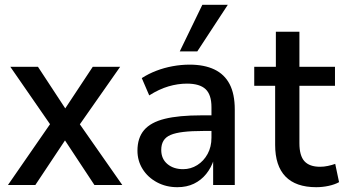

<svg xmlns="http://www.w3.org/2000/svg" viewBox="-20 -770 1439 799"><path d="M13 0 206 -279 207 -226 23 -492H138L262 -303H241L366 -492H480L295 -228L296 -276L489 0H373L241 -200H260L127 0Z M718 9Q671 9 633 -11.5Q595 -32 573.5 -66.5Q552 -101 552 -143Q552 -196 579.5 -228.5Q607 -261 665.5 -275.5Q724 -290 818 -290H874V-225H825Q777 -225 743.5 -221Q710 -217 690 -208.5Q670 -200 660.5 -184.5Q651 -169 651 -146Q651 -109 676.5 -87.5Q702 -66 742 -66Q774 -66 801 -83Q828 -100 844 -129.5Q860 -159 860 -197V-324Q860 -376 835.5 -399Q811 -422 758 -422Q720 -422 681 -410.5Q642 -399 601 -373L570 -445Q598 -463 630.5 -475.5Q663 -488 698.5 -494.5Q734 -501 769 -501Q830 -501 872 -481Q914 -461 935.5 -420Q957 -379 957 -314V0H867V-106H870Q859 -72 838 -46Q817 -20 787 -5.5Q757 9 718 9ZM728 -556 822 -750H928L801 -556Z M1296 9Q1211 9 1168 -35.5Q1125 -80 1125 -167V-413H1038V-492H1128V-638H1226V-492H1374V-413H1226V-174Q1226 -122 1247 -99Q1268 -76 1312 -76Q1328 -76 1344.5 -79.5Q1361 -83 1375 -88L1391 -12Q1373 -2 1347.5 3.5Q1322 9 1296 9Z"/></svg>

Font: Nunito Sans 10pt SemiCondensed SemiBold
Style: Regular
Weight: 600
Width: 4
Designer: Vernon Adams
Foundry: Vernon Adams
Version: Version 3.101;gftools[0.9.27]